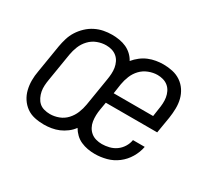

<svg xmlns="http://www.w3.org/2000/svg" viewBox="-108 -719 1015 919"><g transform="rotate(30 400.0 -260.0)"><path d="M210 8Q183 8 158 2.5Q133 -3 113.5 -17Q94 -31 80.5 -51.5Q67 -72 61 -96.5Q55 -121 55 -147Q55 -173 60 -199L85 -352Q89 -375 96 -398Q103 -421 116 -441.5Q129 -462 147.5 -479.5Q166 -497 188 -508Q210 -519 233 -523.5Q256 -528 279 -528Q300 -528 320.5 -524.5Q341 -521 358.5 -513Q376 -505 390.5 -491.5Q405 -478 414 -461Q428 -478 445.5 -491.5Q463 -505 482.5 -513Q502 -521 522.5 -524.5Q543 -528 563 -528Q589 -528 614 -522.5Q639 -517 659.5 -503Q680 -489 693.5 -468.5Q707 -448 713 -424Q719 -400 718.5 -373.5Q718 -347 714 -321L699 -231H415L408 -190Q405 -173 404.5 -156Q404 -139 406.5 -123Q409 -107 416.5 -93Q424 -79 436 -69Q448 -59 464 -54.5Q480 -50 497 -50Q516 -50 536.5 -55Q557 -60 574 -72Q591 -84 602.5 -102.5Q614 -121 617 -141H682Q676 -109 658.5 -79.5Q641 -50 614 -29.5Q587 -9 555 -0.5Q523 8 491 8Q471 8 451.5 4.5Q432 1 414 -7Q396 -15 382 -28.5Q368 -42 358 -59Q346 -42 328 -28.5Q310 -15 291 -7Q272 1 251 4.5Q230 8 210 8ZM425 -289H643L649 -330Q652 -347 653 -364Q654 -381 651.5 -396.5Q649 -412 642 -426.5Q635 -441 623 -451Q611 -461 595.5 -465.5Q580 -470 564 -470Q540 -470 515.5 -460.5Q491 -451 473.5 -432.5Q456 -414 446.5 -390.5Q437 -367 433 -343ZM210 -50Q234 -50 258 -59Q282 -68 299.5 -87Q317 -106 326.5 -129.5Q336 -153 340 -177L365 -330Q368 -347 369 -364Q370 -381 367.5 -396.5Q365 -412 358 -426.5Q351 -441 339 -451Q327 -461 312 -465.5Q297 -470 280 -470Q256 -470 232 -461Q208 -452 190 -433Q172 -414 162.5 -390.5Q153 -367 149 -343L124 -190Q121 -173 120 -156Q119 -139 122 -123.5Q125 -108 132 -93.5Q139 -79 150 -69Q161 -59 177 -54.5Q193 -50 210 -50Z"/></g></svg>

Font: Iosevka Aile Light Oblique
Style: Regular
Weight: 300
Italic angle: -9°
Designer: Belleve Invis
Foundry: Belleve Invis
Version: Version 31.1.0; ttfautohint (v1.8.4)